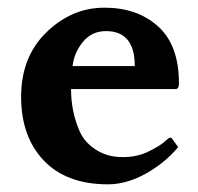

<svg xmlns="http://www.w3.org/2000/svg" viewBox="-20 -468 516 500"><path d="M331 -296Q331 -387 256 -387Q219 -387 196 -359Q173 -331 169 -296ZM437 -236H165Q165 -178 187 -127Q200 -97 230 -78Q260 -59 297 -59Q336 -58 368 -74Q400 -90 412 -102Q424 -114 428 -107L444 -85Q410 -44 360 -16Q310 12 261 12Q153 12 94 -50Q35 -112 35 -216Q35 -320 101 -384Q167 -448 252 -448Q338 -448 392 -399Q446 -350 446 -251Q446 -236 437 -236Z"/></svg>

Font: Lusitana
Style: Bold
Weight: 700
Designer: Ana Paula Megda
Foundry: Ana Paula Megda
Version: Version 1.001; ttfautohint (v1.4.1)